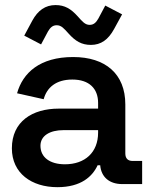

<svg xmlns="http://www.w3.org/2000/svg" viewBox="-20 -744 613 776"><path d="M374.5 -76H385C389 -27.5 423 0 474 0H554.5V-93.5H516C497 -93.5 486.5 -103.5 486.5 -124V-322C486.5 -445.5 406 -513.5 275.5 -513.5C141 -513.5 72 -449.5 49 -367L156.5 -343C169.5 -390.5 206.5 -422.5 272.5 -422.5C340.5 -422.5 376.5 -386 376.5 -328V-305H217.5C110.5 -305 28 -253 28 -144.5C28 -43.5 108 12.5 212 12.5C308.5 12.5 354 -31.5 374.5 -76ZM242.5 -80C182.5 -80 143.5 -107.5 143.5 -155C143.5 -196 182.5 -218 236 -218H376.5V-208C376.5 -127.5 323 -80 242.5 -80ZM146 -564.5 174 -617C183 -632.5 193 -642 209 -642C228 -642 238.5 -629 257.5 -608C284.5 -578 309.5 -562.5 347.5 -562.5C388 -562.5 417.5 -583.5 441 -626.5L473.5 -686L405.5 -721.5L377.5 -669C368.5 -653 358.5 -643.5 342.5 -643.5C323.5 -643.5 313 -657 294 -678C267 -708 242 -723.5 204.5 -723.5C163.5 -723.5 133 -702 110.5 -660.5L78 -600Z"/></svg>

Font: MCL Standard Medium
Style: Regular
Weight: 500
Designer: Květoslav Bartoš
Foundry: Florian Karsten
Version: Version 1.001;Glyphs 3.2.3 (3260)